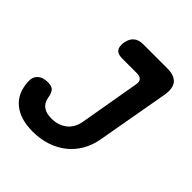

<svg xmlns="http://www.w3.org/2000/svg" viewBox="-216 -868 1015 1015"><g transform="rotate(45 292.0 -360.0)"><path d="M-16 -157Q-19 -192 1.5 -212Q22 -232 61 -232Q88 -232 101 -219.5Q114 -207 119 -174Q125 -141 147.5 -125Q170 -109 209 -109Q260 -109 295 -136.5Q330 -164 339 -216L397 -551Q402 -575 392 -586.5Q382 -598 359 -598H251Q217 -598 204 -614Q191 -630 196 -664Q202 -697 221.5 -713.5Q241 -730 275 -730H453Q508 -730 530 -703Q552 -676 543 -622L471 -216Q462 -164 437.5 -122Q413 -80 376.5 -51Q340 -22 292 -6Q244 10 188 10Q95 10 42 -33Q-11 -76 -16 -157Z"/></g></svg>

Font: Maple Mono
Style: Bold Italic
Weight: 700
Italic angle: -10°
Monospace: yes
Designer: subframe7536
Version: Version 7.000